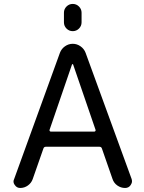

<svg xmlns="http://www.w3.org/2000/svg" viewBox="-20 -978 734 978"><path d="M499 -221.7Q496.1 -230.5 486.3 -230.5H213.9Q204.1 -230.5 201.2 -221.7L146.5 -65.4Q139.6 -45.9 122.1 -33.2Q104.5 -20.5 83 -20.5Q65.4 -20.5 55.7 -35.2Q48.8 -43.9 48.8 -53.7Q48.8 -59.6 51.8 -65.4L285.2 -709Q293 -729.5 311 -742.2Q329.1 -754.9 350.6 -754.9Q372.1 -754.9 390.1 -742.2Q408.2 -729.5 416 -709L650.4 -66.4Q652.3 -60.5 652.3 -54.7Q652.3 -44.9 645.5 -35.2Q635.7 -20.5 617.2 -20.5Q595.7 -20.5 577.6 -33.2Q559.6 -45.9 552.7 -67.4ZM305.7 -864.3V-913.1Q305.7 -931.6 318.8 -944.8Q332 -958 350.6 -958Q369.1 -958 382.3 -944.8Q395.5 -931.6 395.5 -913.1V-864.3Q395.5 -845.7 382.3 -832.5Q369.1 -819.3 350.6 -819.3Q332 -819.3 318.8 -832.5Q305.7 -845.7 305.7 -864.3ZM352.5 -649.4Q351.6 -651.4 349.6 -651.4Q347.7 -651.4 346.7 -649.4L232.4 -316.4Q231.4 -313.5 233.4 -310.5Q235.4 -307.6 239.3 -307.6H460Q463.9 -307.6 465.8 -310.5Q467.8 -313.5 466.8 -316.4Z"/></svg>

Font: Gen Jyuu GothicX Regular
Style: Regular
Weight: 400
Designer: [Source Han Sans]
Ryoko NISHIZUKA  (kana & ideographs); Paul D. Hunt (Latin, Greek & Cyrillic); Wenlong ZHANG  (bopomofo
Version: Version 1.002.20150607